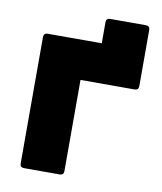

<svg xmlns="http://www.w3.org/2000/svg" viewBox="-80 -723 701 830"><g transform="rotate(10 270.5 -308.0)"><path d="M64 24V-530Q64 -548 82 -548H319V-640Q319 -658 337 -658H493Q511 -658 511 -640V-394Q511 -376 493 -376H256V24Q256 42 238 42H82Q64 42 64 24Z"/></g></svg>

Font: LINE Seed JP_TTF ExtraBold
Style: Regular
Weight: 800
Designer: LY Corporation & Fontrix & Fontworks
Version: Version 1.015